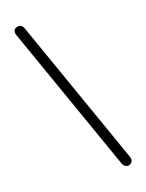

<svg xmlns="http://www.w3.org/2000/svg" viewBox="-133 -879 812 1067"><g transform="rotate(-15 273.5 -345.5)"><path d="M466 108Q457 108 449.5 102.5Q442 97 437 88L55 -757Q52 -765 52 -772Q52 -790 69 -796Q77 -799 83 -799Q101 -799 110 -780L492 65Q495 73 495 79Q495 97 478 105Q472 108 466 108Z"/></g></svg>

Font: Kodchasan Light
Style: Regular
Weight: 300
Version: Version 1.000; ttfautohint (v1.6)